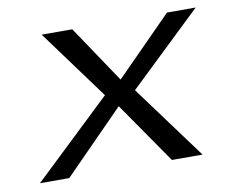

<svg xmlns="http://www.w3.org/2000/svg" viewBox="-58 -522 706 593"><g transform="rotate(-10 295.0 -225.5)"><path d="M22 0H114L303 -192L436 0H532L361 -232L590 -451H500L323 -272L203 -451H107L267 -233Z"/></g></svg>

Font: Charger Pro
Style: NarObl
Weight: 400
Designer: Jasper
Foundry: Cannot Into Space Fonts
Version: Version 1.09